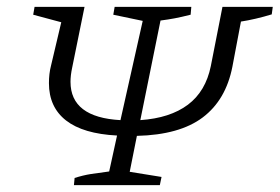

<svg xmlns="http://www.w3.org/2000/svg" viewBox="-20 -541 817 561"><path d="M196 0 198 -21Q223 -29 245.5 -32.5Q268 -36 299 -40L322 -145Q223 -150 173 -189Q123 -228 123 -298Q123 -326 129 -349L159 -476L77 -498L81 -521H227L191 -344Q186 -321 186 -302Q186 -198 332 -190L397 -480L311 -498L315 -521H539L537 -498Q509 -491 490.5 -487.5Q472 -484 449 -481L390 -190Q477 -196 529 -235Q581 -274 596 -348L630 -521H777L774 -499Q751 -492 727.5 -486.5Q704 -481 684 -478L659 -346Q640 -249 572.5 -198Q505 -147 380 -144L359 -39L452 -24L447 0Z"/></svg>

Font: Piazzolla SC Light
Style: Italic
Weight: 300
Italic angle: -11.3°
Designer: Juan Pablo del Peral
Foundry: Huerta Tipografica
Version: Version 1.330